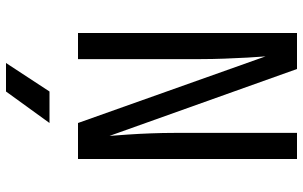

<svg xmlns="http://www.w3.org/2000/svg" viewBox="-205 -565 1010 640"><g transform="rotate(90 300.0 -245.0)"><path d="M90 0V-730H210L433 -105Q431 -130 428.5 -166.5Q426 -203 424.5 -243.5Q423 -284 423 -320V-730H510V0H390L168 -625Q170 -601 172 -564.5Q174 -528 175.5 -487.5Q177 -447 177 -410V0ZM190 240 285 95H390L285 240Z"/></g></svg>

Font: JetBrains Mono Zero
Style: Regular-Zero
Weight: 400
Designer: Philipp Nurullin, Konstantin Bulenkov
Foundry: JetBrains
Version: Version 2.211